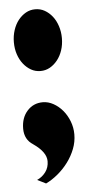

<svg xmlns="http://www.w3.org/2000/svg" viewBox="-48 -548 323 669"><g transform="rotate(-5 114.0 -214.0)"><path d="M56 75Q74 67 86 51Q98 35 98 13Q98 -19 53 -50Q23 -69 23 -107Q23 -145 44.5 -169Q66 -193 99 -193Q118 -193 136 -183Q154 -173 168 -156.5Q182 -140 190.5 -118Q199 -96 199 -72Q199 -46 189.5 -21.5Q180 3 164 24.5Q148 46 127.5 63Q107 80 86 90ZM101 -518Q119 -518 134 -509.5Q149 -501 160.5 -486.5Q172 -472 178.5 -452Q185 -432 185 -410Q185 -387 178.5 -367.5Q172 -348 160.5 -333.5Q149 -319 134 -310.5Q119 -302 101 -302Q83 -302 68 -310.5Q53 -319 41.5 -333.5Q30 -348 23.5 -367.5Q17 -387 17 -410Q17 -432 23.5 -452Q30 -472 41.5 -486.5Q53 -501 68 -509.5Q83 -518 101 -518Z"/></g></svg>

Font: CatShop
Style: Regular
Weight: 400
Designer: Peter Wiegel
Foundry: Peter Wiegel
Version: Version 1.000 2009 initial release